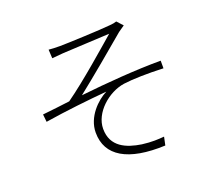

<svg xmlns="http://www.w3.org/2000/svg" viewBox="-131 -929 1261 1136"><g transform="rotate(-20 500.0 -361.0)"><path d="M271 -736 274 -681C290 -682 317 -685 343 -687C388 -690 593 -699 640 -702C575 -646 401 -492 281 -407C230 -401 164 -392 109 -387L114 -339C245 -360 392 -376 507 -386C447 -356 365 -278 365 -179C365 -32 489 43 726 33L737 -19C701 -16 659 -13 598 -21C506 -35 414 -71 414 -185C414 -286 520 -379 621 -394C680 -402 773 -404 872 -400V-448C715 -448 527 -433 364 -415C452 -484 624 -628 699 -692C710 -700 729 -713 738 -719L704 -756C693 -752 677 -749 659 -748C604 -742 386 -733 342 -733C313 -733 291 -734 271 -736Z"/></g></svg>

Font: Noto Sans HK Light
Style: Regular
Weight: 300
Designer: Ryoko NISHIZUKA 西塚涼子 (kana, bopomofo & ideographs); Paul D. Hunt (Latin, Greek & Cyrillic); Sandoll Communications 산돌커뮤니
Foundry: Adobe
Version: Version 2.004;hotconv 1.0.118;makeotfexe 2.5.65603